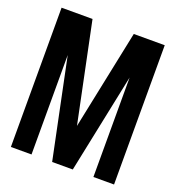

<svg xmlns="http://www.w3.org/2000/svg" viewBox="-122 -757 781 854"><g transform="rotate(20 268.5 -329.5)"><path d="M512.7 -659.2V0H415V-470.7L317.4 0H219.7L122.1 -470.7V0H24.4V-659.2H170.9L268.6 -188.5L366.2 -659.2Z"/></g></svg>

Font: Alegre Sans
Style: Regular
Weight: 400
Width: 3
Designer: GrandChaos9000
Version: Version 1.2.6 - August 1, 2014